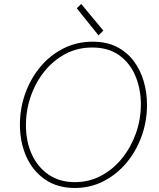

<svg xmlns="http://www.w3.org/2000/svg" viewBox="-20 -937 798 965"><path d="M356 7.8Q268.6 7.8 206.8 -34.7Q145 -77.1 112.5 -149.4Q80.1 -221.7 80.1 -310.5Q80.1 -393.1 107.2 -468Q134.3 -543 183.3 -601.6Q232.4 -660.2 299.3 -693.8Q366.2 -727.5 445.3 -727.5Q515.1 -727.5 566.4 -701.7Q617.7 -675.8 651.6 -630.9Q685.5 -585.9 702.1 -529.1Q718.8 -472.2 718.8 -409.7Q718.8 -326.7 691.4 -251.5Q664.1 -176.3 615 -117.9Q565.9 -59.6 499.8 -25.9Q433.6 7.8 356 7.8ZM356.4 -21.5Q427.7 -21.5 488.3 -53.7Q548.8 -85.9 593.5 -141.4Q638.2 -196.8 663.1 -266.8Q688 -336.9 688 -412.6Q688 -488.8 661.1 -554Q634.3 -619.1 579.8 -658.7Q525.4 -698.2 443.4 -698.2Q369.6 -698.2 308.6 -665.8Q247.6 -633.3 203.1 -577.9Q158.7 -522.5 134.5 -452.6Q110.4 -382.8 110.4 -308.1Q110.4 -225.6 140.1 -160.9Q169.9 -96.2 225.1 -58.8Q280.3 -21.5 356.4 -21.5ZM475.1 -759.3 365.7 -895.5 388.2 -917 499.5 -783.2Z"/></svg>

Font: Reddit Sans ExtraLight
Style: Italic
Weight: 250
Italic angle: -11.25°
Designer: Stephen Hutchings
Version: Version 1.013